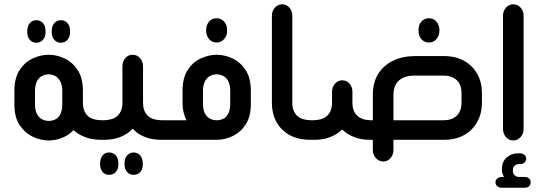

<svg xmlns="http://www.w3.org/2000/svg" viewBox="-20 -651 2507 894"><path d="M149 -452Q131 -452 119 -465.5Q107 -479 107 -501V-507Q107 -530 119 -543.5Q131 -557 149 -557Q168 -557 180 -543.5Q192 -530 192 -507V-501Q192 -479 180 -465.5Q168 -452 149 -452ZM263 -452Q245 -452 233 -465.5Q221 -479 221 -501V-507Q221 -530 233 -543.5Q245 -557 263 -557Q282 -557 294 -543.5Q306 -530 306 -507V-501Q306 -479 294 -465.5Q282 -452 263 -452ZM464 -91V0H452Q409 0 376.5 -12.5Q344 -25 322 -45Q301 -22 270 -9.5Q239 3 207 3Q169 3 132.5 -14.5Q96 -32 71.5 -68.5Q47 -105 47 -164V-228Q47 -288 71.5 -325Q96 -362 132.5 -379Q169 -396 207 -396Q244 -396 280.5 -379Q317 -362 341.5 -325Q366 -288 366 -228V-172Q366 -135 387 -113Q408 -91 459 -91ZM270 -167V-226Q270 -256 260 -273.5Q250 -291 235.5 -298Q221 -305 207 -305Q192 -305 177 -298Q162 -291 152.5 -273.5Q143 -256 143 -226V-167Q143 -136 153 -118.5Q163 -101 178 -94.5Q193 -88 207 -88Q222 -88 236.5 -94.5Q251 -101 260.5 -118.5Q270 -136 270 -167Z M744 -91V0H731Q686 0 652.5 -14Q619 -28 598 -52Q576 -28 542.5 -14Q509 0 464 0H452V-91H456Q507 -91 528.5 -113Q550 -135 550 -172V-341Q550 -365 563.5 -380.5Q577 -396 598 -396Q618 -396 632 -380.5Q646 -365 646 -341V-172Q646 -135 667 -113Q688 -91 739 -91ZM488 59Q507 59 519 72.5Q531 86 531 108V115Q531 137 519 150Q507 163 488 163Q469 163 458 150Q447 137 446 115V108Q447 86 458 72.5Q469 59 488 59ZM602 59Q621 59 632.5 72.5Q644 86 645 108V115Q645 137 633 150Q621 163 602 163Q584 163 572 150Q560 137 560 115V108Q560 86 572 72.5Q584 59 602 59Z M989 -453Q966 -453 953 -469.5Q940 -486 940 -507V-512Q940 -534 953 -550Q966 -566 989 -566Q1010 -566 1024 -550Q1038 -534 1037 -512V-507Q1038 -486 1024 -469.5Q1010 -453 989 -453ZM732 0V-91H848Q840 -107 835 -127Q830 -147 830 -167V-229Q830 -288 854 -325Q878 -362 915 -379Q952 -396 989 -396Q1026 -396 1062.5 -379Q1099 -362 1123.5 -325Q1148 -288 1148 -229V-167Q1148 -108 1124 -71.5Q1100 -35 1063.5 -17.5Q1027 0 989 0ZM989 -91Q1004 -91 1018.5 -97.5Q1033 -104 1042.5 -121.5Q1052 -139 1052 -170V-226Q1052 -256 1042.5 -273.5Q1033 -291 1018.5 -298Q1004 -305 989 -305Q974 -305 959.5 -298Q945 -291 935 -273.5Q925 -256 925 -226V-170Q925 -139 935 -121.5Q945 -104 959.5 -97.5Q974 -91 989 -91Z M1439 0H1427Q1367 0 1327 -23Q1287 -46 1266.5 -84.5Q1246 -123 1246 -170V-577Q1246 -600 1260 -615.5Q1274 -631 1294 -631Q1314 -631 1327.5 -615.5Q1341 -600 1341 -577V-172Q1341 -135 1362.5 -113Q1384 -91 1435 -91H1439Z M1977 -453Q1955 -453 1941.5 -469.5Q1928 -486 1929 -507V-512Q1928 -534 1941.5 -550Q1955 -566 1977 -566Q1999 -566 2012.5 -550Q2026 -534 2026 -512V-507Q2026 -486 2012.5 -469.5Q1999 -453 1977 -453ZM1716 0H1704Q1659 0 1627 -13.5Q1595 -27 1573 -48Q1552 -27 1519.5 -13.5Q1487 0 1444 0H1427V-91H1432Q1483 -91 1504.5 -113Q1526 -135 1526 -172V-223Q1526 -246 1540 -261.5Q1554 -277 1573 -277Q1594 -277 1607.5 -261.5Q1621 -246 1621 -223V-172Q1621 -134 1643 -112.5Q1665 -91 1712 -91H1716V-210Q1716 -267 1741 -307Q1766 -347 1810.5 -368.5Q1855 -390 1915 -390H2046Q2103 -390 2142.5 -367Q2182 -344 2203 -305.5Q2224 -267 2224 -218V-172Q2224 -124 2203 -85Q2182 -46 2142.5 -23Q2103 0 2046 0H1812V47Q1812 70 1798 85.5Q1784 101 1765 101Q1745 101 1730.5 85.5Q1716 70 1716 47ZM1812 -91H2045Q2072 -91 2091 -101Q2110 -111 2119.5 -129.5Q2129 -148 2129 -173V-217Q2129 -243 2119.5 -261Q2110 -279 2091 -289Q2072 -299 2045 -299H1910Q1879 -299 1857 -289Q1835 -279 1823.5 -259Q1812 -239 1812 -209Z M2322 -577Q2322 -600 2336 -615.5Q2350 -631 2370 -631Q2390 -631 2404 -615.5Q2418 -600 2418 -577V-52Q2418 -28 2404 -12.5Q2390 3 2370 3Q2350 3 2336 -12.5Q2322 -28 2322 -52ZM2327 173Q2323 166 2320 157.5Q2317 149 2317 138Q2317 101 2339.5 82Q2362 63 2390 63H2402Q2414 63 2422 70Q2430 77 2430 88Q2430 99 2422 106Q2414 113 2402 113H2397Q2386 113 2377 120Q2368 127 2368 143Q2368 157 2376.5 165Q2385 173 2396 173H2424Q2436 173 2443.5 180Q2451 187 2451 198Q2451 209 2443.5 216Q2436 223 2424 223H2316Q2304 223 2295.5 216Q2287 209 2287 198Q2287 187 2295.5 180Q2304 173 2316 173Z"/></svg>

Font: Beiruti SemiBold
Style: Regular
Weight: 600
Designer: Arlette Boutros
Foundry: Boutros
Version: Version 1.41